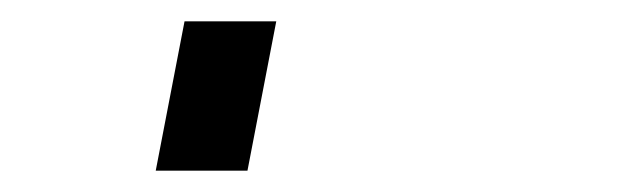

<svg xmlns="http://www.w3.org/2000/svg" viewBox="-20 60 590 180"><path d="M126 220 153 80H239L212 220Z"/></svg>

Font: Lode Dark Term
Style: Bold Italic
Weight: 700
Italic angle: -11°
Monospace: yes
Designer: Belleve Invis
Foundry: Belleve Invis
Version: Version 29.2.0